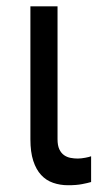

<svg xmlns="http://www.w3.org/2000/svg" viewBox="-20 -565 306 593"><path d="M157.7 -545.5V-134.9Q157.7 -115.8 163.2 -104Q168.7 -92.3 177.7 -85.9Q186.8 -79.5 198 -77.4Q209.2 -75.3 220.2 -75.3Q225.5 -75.3 231.5 -76Q237.6 -76.7 243.4 -77.8Q249.3 -78.8 254.1 -80.1Q258.9 -81.3 261.4 -82.4V-2.8Q250.7 0.4 233.3 3.7Q215.9 7.1 190.3 7.1Q165.5 7.1 144 -0.4Q122.5 -7.8 107.1 -24.5Q91.6 -41.2 82.7 -68.4Q73.9 -95.5 73.9 -134.9V-545.5Z"/></svg>

Font: Interop
Style: Regular
Weight: 400
Designer: Rasmus Andersson, Google, Jang Haemin
Foundry: jhaemin
Version: Version 1.008